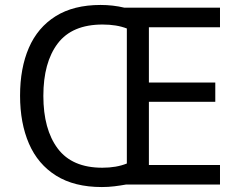

<svg xmlns="http://www.w3.org/2000/svg" viewBox="-20 -745 968 775"><path d="M386 -725Q436 -725 482 -714H868V-635H581V-412H849V-334H581V-79H868V0H488Q466 4 441.5 7Q417 10 391 10Q280 10 206.5 -36Q133 -82 97 -165Q61 -248 61 -359Q61 -470 96.5 -552Q132 -634 204.5 -679.5Q277 -725 386 -725ZM394 -646Q271 -646 213 -569.5Q155 -493 155 -358Q155 -223 213 -145.5Q271 -68 393 -68Q450 -68 492 -85V-630Q451 -646 394 -646Z"/></svg>

Font: RS Noto Sans
Style: Regular
Weight: 400
Designer: Monotype Design Team
Foundry: Monotype Imaging Inc.
Version: Version 3.10